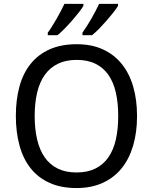

<svg xmlns="http://www.w3.org/2000/svg" viewBox="-20 -951 782 981"><path d="M680.2 -357.9Q680.2 -275.4 660.4 -207.5Q640.6 -139.6 601.6 -91.3Q562.5 -43 504.6 -16.6Q446.8 9.8 371.1 9.8Q291.5 9.8 233.2 -16.6Q174.8 -43 136.5 -91.3Q98.1 -139.6 79.6 -207.8Q61 -275.9 61 -358.9Q61 -441.9 79.6 -509.5Q98.1 -577.1 136.7 -625Q175.3 -672.9 233.9 -699Q292.5 -725.1 372.1 -725.1Q447.8 -725.1 505.1 -699Q562.5 -672.9 601.6 -624.8Q640.6 -576.7 660.4 -509Q680.2 -441.4 680.2 -357.9ZM157.2 -357.9Q157.2 -291 169.9 -237.5Q182.6 -184.1 208.7 -146.7Q234.9 -109.4 275.1 -89.6Q315.4 -69.8 371.1 -69.8Q426.8 -69.8 467 -89.6Q507.3 -109.4 533.4 -146.7Q559.6 -184.1 571.8 -237.5Q584 -291 584 -357.9Q584 -425.3 571.8 -478.5Q559.6 -531.7 533.7 -568.6Q507.8 -605.5 467.8 -625.2Q427.7 -645 372.1 -645Q316.4 -645 275.9 -625.2Q235.4 -605.5 209 -568.6Q182.6 -531.7 169.9 -478.5Q157.2 -425.3 157.2 -357.9ZM224.1 -784.2Q234.9 -798.3 246.3 -816.9Q257.8 -835.4 269.3 -855.2Q280.8 -875 291 -894.8Q301.3 -914.6 309.1 -931.2H406.2V-920.9Q398.4 -907.7 383.1 -887.9Q367.7 -868.2 348.9 -846.7Q330.1 -825.2 310.3 -804.9Q290.5 -784.7 273.4 -771H224.1ZM401.4 -784.2Q411.6 -798.3 423.3 -816.9Q435.1 -835.4 446.5 -855.2Q458 -875 468.3 -894.8Q478.5 -914.6 486.3 -931.2H583V-920.9Q575.2 -907.7 559.8 -887.9Q544.4 -868.2 525.6 -846.7Q506.8 -825.2 487.1 -804.9Q467.3 -784.7 450.2 -771H401.4Z"/></svg>

Font: Genotype
Style: Regular
Weight: 400
Foundry: Ascender Corporation
Version: Version 1.00